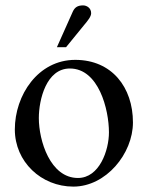

<svg xmlns="http://www.w3.org/2000/svg" viewBox="-20 -682 545 712"><path d="M384 -191C384 -125 349 -22 269 -22C166 -22 124 -161 124 -244C124 -313 152 -428 239 -428C346 -428 384 -276 384 -191ZM473 -228C473 -358 395 -460 259 -460C121 -460 35 -329 35 -202C35 -82 133 10 252 10C373 10 473 -112 473 -228ZM191 -507H225L291 -588C307 -607 318 -621 318 -633C318 -653 301 -662 288 -662C267 -662 257 -654 250 -639Z"/></svg>

Font: XITS Math
Style: Regular
Weight: 400
Designer: MicroPress Inc., with final additions and corrections provided by Coen Hoffman, Elsevier (retired)
Version: Version 1.302